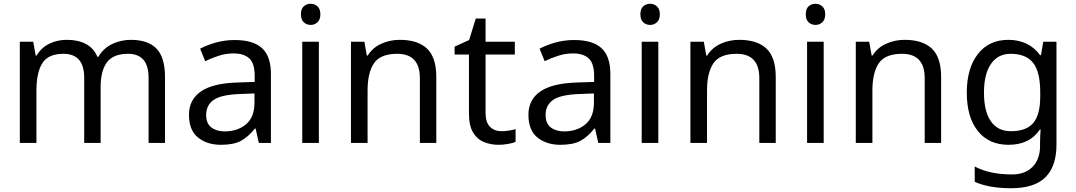

<svg xmlns="http://www.w3.org/2000/svg" viewBox="-20 -757 5701 1017"><path d="M673 -546Q764 -546 809 -499.5Q854 -453 854 -349V0H767V-345Q767 -472 658 -472Q580 -472 546.5 -427Q513 -382 513 -296V0H426V-345Q426 -472 316 -472Q235 -472 204 -422Q173 -372 173 -278V0H85V-536H156L169 -463H174Q199 -505 241.5 -525.5Q284 -546 332 -546Q458 -546 496 -456H501Q528 -502 574.5 -524Q621 -546 673 -546Z M1223 -545Q1321 -545 1368 -502Q1415 -459 1415 -365V0H1351L1334 -76H1330Q1295 -32 1256.5 -11Q1218 10 1150 10Q1077 10 1029 -28.5Q981 -67 981 -149Q981 -229 1044 -272.5Q1107 -316 1238 -320L1329 -323V-355Q1329 -422 1300 -448Q1271 -474 1218 -474Q1176 -474 1138 -461.5Q1100 -449 1067 -433L1040 -499Q1075 -518 1123 -531.5Q1171 -545 1223 -545ZM1249 -259Q1149 -255 1110.5 -227Q1072 -199 1072 -148Q1072 -103 1099.5 -82Q1127 -61 1170 -61Q1238 -61 1283 -98.5Q1328 -136 1328 -214V-262Z M1626 -737Q1646 -737 1661.5 -723.5Q1677 -710 1677 -681Q1677 -653 1661.5 -639Q1646 -625 1626 -625Q1604 -625 1589 -639Q1574 -653 1574 -681Q1574 -710 1589 -723.5Q1604 -737 1626 -737ZM1669 -536V0H1581V-536Z M2097 -546Q2193 -546 2242 -499.5Q2291 -453 2291 -349V0H2204V-343Q2204 -472 2084 -472Q1995 -472 1961 -422Q1927 -372 1927 -278V0H1839V-536H1910L1923 -463H1928Q1954 -505 2000 -525.5Q2046 -546 2097 -546Z M2636 -62Q2656 -62 2677 -65.5Q2698 -69 2711 -73V-6Q2697 1 2671 5.5Q2645 10 2621 10Q2579 10 2543.5 -4.5Q2508 -19 2486 -55Q2464 -91 2464 -156V-468H2388V-510L2465 -545L2500 -659H2552V-536H2707V-468H2552V-158Q2552 -109 2575.5 -85.5Q2599 -62 2636 -62Z M3021 -545Q3119 -545 3166 -502Q3213 -459 3213 -365V0H3149L3132 -76H3128Q3093 -32 3054.5 -11Q3016 10 2948 10Q2875 10 2827 -28.5Q2779 -67 2779 -149Q2779 -229 2842 -272.5Q2905 -316 3036 -320L3127 -323V-355Q3127 -422 3098 -448Q3069 -474 3016 -474Q2974 -474 2936 -461.5Q2898 -449 2865 -433L2838 -499Q2873 -518 2921 -531.5Q2969 -545 3021 -545ZM3047 -259Q2947 -255 2908.5 -227Q2870 -199 2870 -148Q2870 -103 2897.5 -82Q2925 -61 2968 -61Q3036 -61 3081 -98.5Q3126 -136 3126 -214V-262Z M3424 -737Q3444 -737 3459.5 -723.5Q3475 -710 3475 -681Q3475 -653 3459.5 -639Q3444 -625 3424 -625Q3402 -625 3387 -639Q3372 -653 3372 -681Q3372 -710 3387 -723.5Q3402 -737 3424 -737ZM3467 -536V0H3379V-536Z M3895 -546Q3991 -546 4040 -499.5Q4089 -453 4089 -349V0H4002V-343Q4002 -472 3882 -472Q3793 -472 3759 -422Q3725 -372 3725 -278V0H3637V-536H3708L3721 -463H3726Q3752 -505 3798 -525.5Q3844 -546 3895 -546Z M4300 -737Q4320 -737 4335.5 -723.5Q4351 -710 4351 -681Q4351 -653 4335.5 -639Q4320 -625 4300 -625Q4278 -625 4263 -639Q4248 -653 4248 -681Q4248 -710 4263 -723.5Q4278 -737 4300 -737ZM4343 -536V0H4255V-536Z M4771 -546Q4867 -546 4916 -499.5Q4965 -453 4965 -349V0H4878V-343Q4878 -472 4758 -472Q4669 -472 4635 -422Q4601 -372 4601 -278V0H4513V-536H4584L4597 -463H4602Q4628 -505 4674 -525.5Q4720 -546 4771 -546Z M5321 -546Q5374 -546 5416.5 -526Q5459 -506 5489 -465H5494L5506 -536H5576V9Q5576 124 5517.5 182Q5459 240 5336 240Q5218 240 5143 206V125Q5222 167 5341 167Q5410 167 5449.5 126.5Q5489 86 5489 16V-5Q5489 -17 5490 -39.5Q5491 -62 5492 -71H5488Q5434 10 5322 10Q5218 10 5159.5 -63Q5101 -136 5101 -267Q5101 -395 5159.5 -470.5Q5218 -546 5321 -546ZM5333 -472Q5266 -472 5229 -418.5Q5192 -365 5192 -266Q5192 -167 5228.5 -114.5Q5265 -62 5335 -62Q5416 -62 5453 -105.5Q5490 -149 5490 -246V-267Q5490 -377 5452 -424.5Q5414 -472 5333 -472Z"/></svg>

Font: Noto Sans SignWriting
Style: Regular
Weight: 400
Designer: Monotype Design Team
Foundry: Monotype Imaging Inc.
Version: Version 2.004; ttfautohint (v1.8.4.7-5d5b)